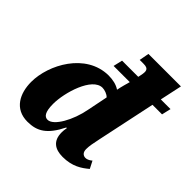

<svg xmlns="http://www.w3.org/2000/svg" viewBox="-196 -928 1107 1107"><g transform="rotate(45 357.5 -375.0)"><path d="M183 10C262 10 314 -22 365 -125H370C367 -107 366 -100 366 -86C366 -17 408 10 470 10C548 10 593 -21 630 -52L607 -97C599 -90 584 -79 567 -79C549 -79 534 -91 534 -118C534 -142 539 -169 549 -215L624 -569H702L715 -625H636L665 -760H400L389 -700H421C463 -700 463 -679 456 -644L452 -625H320L307 -569H439C435 -555 423 -513 418 -486C393 -503 360 -510 325 -510C142 -508 36 -309 36 -168C36 -75 78 10 183 10ZM257 -80C233 -80 215 -100 215 -168C215 -260 267 -435 351 -435C368 -435 395 -426 407 -412L382 -288C363 -184 305 -80 257 -80Z"/></g></svg>

Font: Noto Serif SemiCondensed Black
Style: Italic
Weight: 900
Width: 4
Italic angle: -12°
Designer: Monotype Design Team
Foundry: Monotype Imaging Inc.
Version: Version 2.014